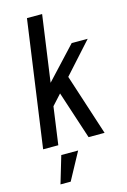

<svg xmlns="http://www.w3.org/2000/svg" viewBox="-143 -815 725 1100"><g transform="rotate(-15 220.0 -265.0)"><path d="M29 0H119L150 -223L205.5 -284L298.5 0H393.5L275.5 -363.5L439.5 -545.5H344.5L169 -357L224 -750H134ZM73 220H133.5L221 58.5H121Z"/></g></svg>

Font: Mohave Medium
Style: Italic
Weight: 500
Italic angle: -8°
Designer: Gumpita Rahayu
Foundry: Tokotype
Version: Version 2.002; ttfautohint (v1.8.3)